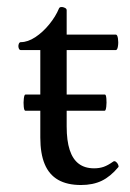

<svg xmlns="http://www.w3.org/2000/svg" viewBox="-20 -513 369 544"><path d="M94.2 -123.5V-371.1H39.1Q34.7 -371.1 33 -376.7Q31.2 -382.3 33 -387.9Q34.7 -393.6 39.1 -393.6Q58.6 -393.6 80.1 -407.7Q101.6 -421.9 119.6 -444.1Q137.7 -466.3 147 -488.8Q148.4 -492.2 152.1 -492.9Q155.8 -493.7 160.2 -492.2Q164.6 -490.7 166.7 -489Q168.9 -487.3 168.9 -483.9V-415H308.1Q312.5 -415 314.2 -404.1Q315.9 -393.1 314.2 -382.1Q312.5 -371.1 308.1 -371.1H168.9V-154.8Q168.9 -114.3 177.5 -88.1Q186 -62 203.1 -49.1Q220.2 -36.1 246.6 -36.1Q261.7 -36.1 273.7 -40.3Q285.6 -44.4 300.8 -55.2Q304.2 -57.6 308.3 -54.7Q312.5 -51.8 314.7 -46.6Q316.9 -41.5 315.4 -39.6Q293 -12.7 268.1 -0.7Q243.2 11.2 209.5 11.2Q170.4 11.2 144.8 -3.4Q119.1 -18.1 106.7 -47.9Q94.2 -77.6 94.2 -123.5ZM52 -245.1H277.3Q280.5 -245.1 281.4 -233.6Q282.4 -222.2 281.1 -210.7Q279.7 -199.2 276.6 -199.2H52Q48.4 -199.2 47.3 -210.7Q46.1 -222.2 47.5 -233.6Q48.8 -245.1 52 -245.1Z"/></svg>

Font: Junicode Two Beta VF
Style: Regular
Weight: 400
Designer: Peter S. Baker
Foundry: Briery Creek Software
Version: Version 1.031 beta; ttfautohint (v1.8.1.43-b0c9)